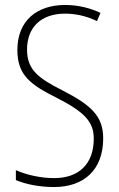

<svg xmlns="http://www.w3.org/2000/svg" viewBox="-20 -744 481 774"><path d="M396 -186C396 -277 346 -321 231 -380C137 -428 89 -461 89 -544C89 -636 148 -689 242 -689C278 -689 324 -682 371 -659L385 -692C346 -711 295 -724 243 -724C130 -724 50 -662 50 -542C50 -439 106 -401 210 -349C321 -292 358 -253 358 -185C358 -84 299 -26 198 -26C144 -26 87 -39 44 -58V-18C87 0 142 10 198 10C318 10 396 -59 396 -186Z"/></svg>

Font: Noto Sans Armenian Condensed ExtraLight
Style: Regular
Weight: 200
Width: 3
Designer: Monotype Design Team
Foundry: Monotype Imaging Inc.
Version: Version 2.008